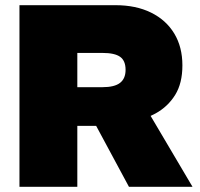

<svg xmlns="http://www.w3.org/2000/svg" viewBox="-20 -720 772 740"><path d="M55 0V-700H425Q504 -700 562 -671.5Q620 -643 651.5 -591Q683 -539 683 -468Q683 -399 655 -354Q627 -309 580 -283Q533 -257 475.5 -246Q418 -235 360 -235H278V0ZM477 0 343 -249 553 -286 722 0ZM278 -384H375Q421 -384 442.5 -400.5Q464 -417 464 -451Q464 -486 443 -501Q422 -516 375 -516H278Z"/></svg>

Font: REM Black
Style: Regular
Weight: 900
Designer: Octavio Pardo
Foundry: Ashler Design
Version: Version 1.005;gftools[0.9.28]